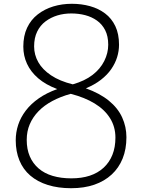

<svg xmlns="http://www.w3.org/2000/svg" viewBox="-20 -974 750 1013"><path d="M355 19Q287 19 232.5 2Q178 -15 140 -47.5Q102 -80 82.5 -127.5Q63 -175 63 -234Q63 -276 76 -315.5Q89 -355 116 -390.5Q143 -426 184.5 -455Q226 -484 282 -504Q221 -527 181.5 -561Q142 -595 122.5 -637.5Q103 -680 103 -728Q103 -785 123 -827.5Q143 -870 179 -898Q215 -926 261 -940Q307 -954 359 -954Q410 -954 455 -941.5Q500 -929 534.5 -903Q569 -877 588.5 -836Q608 -795 608 -738Q608 -705 598 -672.5Q588 -640 567 -609.5Q546 -579 512.5 -553Q479 -527 433 -508Q506 -482 554 -443Q602 -404 624.5 -354.5Q647 -305 647 -250Q647 -187 627 -137.5Q607 -88 569 -53Q531 -18 477.5 0.5Q424 19 355 19ZM356 -33Q411 -33 453.5 -47Q496 -61 526.5 -89Q557 -117 573 -157Q589 -197 589 -248Q589 -305 560.5 -350.5Q532 -396 479.5 -428Q427 -460 353 -479Q299 -464 256 -441Q213 -418 183 -387Q153 -356 137 -318.5Q121 -281 121 -236Q121 -187 137 -149.5Q153 -112 183.5 -85.5Q214 -59 258 -46Q302 -33 356 -33ZM364 -529Q427 -547 468 -578.5Q509 -610 530 -652Q551 -694 551 -738Q551 -783 535 -814.5Q519 -846 491.5 -865.5Q464 -885 429.5 -894Q395 -903 356 -903Q317 -903 282.5 -892.5Q248 -882 220 -861Q192 -840 176 -807Q160 -774 160 -729Q160 -685 182 -646Q204 -607 249.5 -576.5Q295 -546 364 -529Z"/></svg>

Font: Playwrite US Modern ExtraLight
Style: Regular
Weight: 250
Designer: Veronika Burian, José Scaglione
Foundry: TypeTogether
Version: Version 1.003